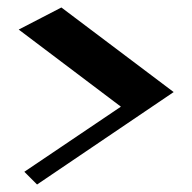

<svg xmlns="http://www.w3.org/2000/svg" viewBox="-20 -556 514 513"><path d="M79 -63 45 -97 303 -271 30 -477 144 -536 444 -310Z"/></svg>

Font: InknutAntiqua
Style: Medium
Weight: 500
Designer: Claus Eggers Srensen
Foundry: Claus Eggers Srensen
Version: Version 1.000; ttfautohint (v1.2) -l 7 -r 28 -G 50 -x 13 -D 